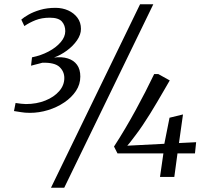

<svg xmlns="http://www.w3.org/2000/svg" viewBox="-20 -835 970 906"><path d="M121.5 -302.5Q97 -302.5 79 -305.8Q61 -309 46 -311L53.5 -349Q67.5 -347 80.2 -345.5Q93 -344 102 -344Q152.5 -344 193.8 -360.5Q235 -377 259.2 -404.8Q283.5 -432.5 283.5 -467Q283.5 -497.5 260.8 -519Q238 -540.5 180 -539Q175.5 -537.5 164.5 -534.8Q153.5 -532 142.5 -529.2Q131.5 -526.5 126.5 -525L131 -564.5Q173.5 -573 209 -591.8Q244.5 -610.5 266.2 -635.8Q288 -661 288 -688Q288 -715.5 272 -733.5Q256 -751.5 215 -751.5Q177 -751.5 147.5 -739.8Q118 -728 95 -712L80.5 -742.5Q92 -753 114.8 -766Q137.5 -779 169.8 -788.5Q202 -798 242 -798Q274.5 -798 301.8 -785.8Q329 -773.5 345.5 -751.2Q362 -729 362 -698.5Q362 -671.5 343.5 -644.8Q325 -618 295.8 -596.5Q266.5 -575 235 -563.5Q272.5 -568 300.2 -559.2Q328 -550.5 343.5 -529.2Q359 -508 359 -473.5Q359 -437 338.5 -406Q318 -375 283.5 -351.8Q249 -328.5 206.8 -315.5Q164.5 -302.5 121.5 -302.5ZM641 -815H703.5L283 51H220.5ZM735 0 751 -111H534.5L518 -143.5Q546 -186.5 571.5 -229.8Q597 -273 620.5 -316Q644 -359 665.8 -401.5Q687.5 -444 707.5 -485.5H727L781 -455.5Q768.5 -434 753.5 -408Q738.5 -382 721.8 -353.8Q705 -325.5 687.8 -297.5Q670.5 -269.5 653.2 -244Q636 -218.5 620 -197.5Q609 -184 600.5 -172Q592 -160 580.5 -147.5L755.5 -156.5L780 -279.5L843.5 -295L824.5 -160L905.5 -164L900 -111H817.5L802.5 0Z"/></svg>

Font: Merriweather Light
Style: Italic
Weight: 300
Italic angle: -7.8°
Designer: Eben Sorkin
Foundry: Eben Sorkin
Version: Version 2.101